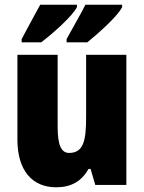

<svg xmlns="http://www.w3.org/2000/svg" viewBox="-20 -786 611 816"><path d="M499 -756V-766H343C328 -735 297 -682 263 -620V-606H351C399 -645 482 -719 499 -756ZM307 -756V-766H151C135 -736 105 -683 72 -620V-606H155C210 -648 288 -718 307 -756ZM517 -553H346V-289C346 -194 337 -136 274 -136C238 -136 225 -174 225 -248V-553H54V-193C54 -60 118 10 219 10C281 10 327 -15 356 -68H365L385 0H517Z"/></svg>

Font: Noto Sans Armenian Condensed Black
Style: Regular
Weight: 900
Width: 3
Designer: Monotype Design Team
Foundry: Monotype Imaging Inc.
Version: Version 2.008